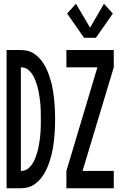

<svg xmlns="http://www.w3.org/2000/svg" viewBox="-20 -1001 640 1021"><path d="M427 -800 337 -929 384 -981 459 -854 533 -981 580 -929 490 -800ZM333 0V-92L498 -643H333V-735H585V-643L419 -92H585V0ZM15 0V-735H91Q109 -735 127.5 -730.5Q146 -726 162 -715Q178 -704 190.5 -690.5Q203 -677 213 -660.5Q223 -644 230.5 -627Q238 -610 244 -591.5Q250 -573 254.5 -555Q259 -537 262 -518.5Q265 -500 267 -481Q269 -462 270.5 -443Q272 -424 272.5 -405Q273 -386 273 -368Q273 -349 272.5 -330Q272 -311 270.5 -292Q269 -273 267 -254Q265 -235 262 -216.5Q259 -198 254.5 -180Q250 -162 244 -143.5Q238 -125 230.5 -108Q223 -91 213 -74.5Q203 -58 190.5 -44.5Q178 -31 162 -20Q146 -9 127.5 -4.5Q109 0 91 0ZM91 -92Q102 -92 113 -95.5Q124 -99 132.5 -107Q141 -115 148 -124Q155 -133 160 -143Q165 -153 169 -164Q173 -175 176.5 -186Q180 -197 182.5 -208Q185 -219 187 -230.5Q189 -242 190.5 -253Q192 -264 193.5 -275.5Q195 -287 195.5 -298.5Q196 -310 196.5 -321.5Q197 -333 197 -344.5Q197 -356 197 -368Q197 -379 197 -390.5Q197 -402 196.5 -413.5Q196 -425 195.5 -436.5Q195 -448 193.5 -459.5Q192 -471 190.5 -482Q189 -493 187 -504.5Q185 -516 182.5 -527Q180 -538 176.5 -549Q173 -560 169 -571Q165 -582 160 -592Q155 -602 148 -611Q141 -620 132.5 -628Q124 -636 113 -639.5Q102 -643 91 -643Z"/></svg>

Font: Iosevka SS04 Semibold Extended
Style: Regular
Weight: 600
Width: 7
Monospace: yes
Designer: Belleve Invis
Foundry: Belleve Invis
Version: Version 19.0.0; ttfautohint (v1.8.4)